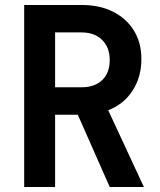

<svg xmlns="http://www.w3.org/2000/svg" viewBox="-20 -750 640 770"><path d="M77 0V-730H307Q380 -730 433.5 -703Q487 -676 517 -627.5Q547 -579 547 -513Q547 -440 511 -385.5Q475 -331 414 -308L557 0H420L292 -290H201V0ZM201 -400H307Q360 -400 390 -429Q420 -458 420 -509Q420 -560 389.5 -590Q359 -620 307 -620H201Z"/></svg>

Font: JetBrains Mono NL
Style: Bold
Weight: 700
Monospace: yes
Designer: Philipp Nurullin, Konstantin Bulenkov
Foundry: JetBrains
Version: Version 2.305; ttfautohint (v1.8.4.7-5d5b)